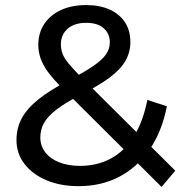

<svg xmlns="http://www.w3.org/2000/svg" viewBox="-20 -726 726 757"><path d="M617 11 224 -380Q189 -415 169 -442.5Q149 -470 140 -496Q131 -522 131 -549Q131 -596 154.5 -631.5Q178 -667 220.5 -686.5Q263 -706 320 -706Q373 -706 412 -688.5Q451 -671 472.5 -638.5Q494 -606 494 -560Q494 -520 474.5 -486Q455 -452 412 -420Q369 -388 296 -351Q236 -320 202 -293.5Q168 -267 153.5 -241Q139 -215 139 -184Q139 -151 158.5 -125.5Q178 -100 213.5 -86Q249 -72 296 -72Q363 -72 417 -101Q471 -130 507.5 -188Q544 -246 561 -332L638 -307Q618 -206 569.5 -136Q521 -66 450 -29Q379 8 290 8Q219 8 164 -15Q109 -38 77 -79Q45 -120 45 -174Q45 -221 66 -260Q87 -299 133 -335.5Q179 -372 254 -411Q315 -443 349.5 -467Q384 -491 398.5 -512.5Q413 -534 413 -559Q413 -593 389 -614.5Q365 -636 320 -636Q273 -636 246.5 -612.5Q220 -589 220 -551Q220 -532 226.5 -514.5Q233 -497 250.5 -475.5Q268 -454 301 -421L671 -53Z"/></svg>

Font: Montserrat Thin Medium
Style: Regular
Weight: 500
Version: Version 9.000